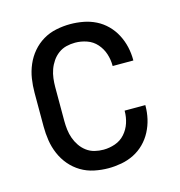

<svg xmlns="http://www.w3.org/2000/svg" viewBox="-86 -605 647 690"><g transform="rotate(-15 237.5 -260.0)"><path d="M235 8Q209 8 182.5 2.5Q156 -3 133.5 -16.5Q111 -30 94 -50Q77 -70 66.5 -94.5Q56 -119 52 -145Q48 -171 48 -197V-323Q48 -349 52 -375Q56 -401 66.5 -425.5Q77 -450 94 -470Q111 -490 133.5 -503.5Q156 -517 182.5 -522.5Q209 -528 235 -528Q259 -528 283.5 -523.5Q308 -519 330 -508Q352 -497 369.5 -479.5Q387 -462 398.5 -440Q410 -418 415.5 -394Q421 -370 421 -345V-343H344V-344Q344 -367 337 -388.5Q330 -410 315 -427Q300 -444 278.5 -451.5Q257 -459 235 -459Q218 -459 202 -455Q186 -451 172.5 -441Q159 -431 149.5 -417Q140 -403 134.5 -387.5Q129 -372 127 -355.5Q125 -339 125 -323V-197Q125 -181 127 -164.5Q129 -148 134.5 -132.5Q140 -117 149.5 -103Q159 -89 172.5 -79Q186 -69 202 -65Q218 -61 235 -61Q257 -61 278.5 -68.5Q300 -76 315 -93Q330 -110 337 -131.5Q344 -153 344 -176V-177H421V-175Q421 -150 415.5 -126Q410 -102 398.5 -80Q387 -58 369.5 -40.5Q352 -23 330 -12Q308 -1 283.5 3.5Q259 8 235 8Z"/></g></svg>

Font: Iosevka QP
Style: Regular
Weight: 400
Designer: Belleve Invis
Foundry: Belleve Invis
Version: Version 20.0.0; ttfautohint (v1.8.4)